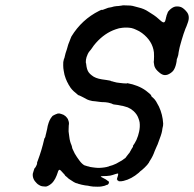

<svg xmlns="http://www.w3.org/2000/svg" viewBox="-20 -673 734 726"><path d="M444 -653 473 -652Q482 -651 488 -649Q493 -648 503 -645Q525 -640 541 -629Q548 -625 552 -622Q562 -616 571 -609Q575 -606 578 -603Q581 -601 586 -596Q597 -586 601 -589Q605 -591 607 -602Q607 -603 607.5 -605Q608 -607 608 -607Q608 -607 609 -610.5Q610 -614 610 -615Q610 -616 612 -620Q614 -624 614 -625Q614 -628 621 -635Q631 -645 642 -648Q654 -650 665 -646Q676 -641 687 -627Q699 -611 690 -587Q685 -572 681 -564Q674 -546 667 -522Q665 -514 662.5 -506Q660 -498 659.5 -495Q659 -492 657.5 -485.5Q656 -479 655.5 -475.5Q655 -472 654 -465Q651 -454 649 -450Q648 -447 648 -442Q645 -423 639 -412Q634 -401 619 -393Q612 -389 604 -389Q593 -389 581 -400Q569 -410 565 -420Q564 -424 563.5 -424.5Q563 -425 562.5 -430.5Q562 -436 561.5 -437Q561 -438 562 -445Q563 -460 562 -475Q557 -518 517 -548Q506 -556 496 -560Q486 -565 477 -567Q460 -570 443 -568Q430 -567 417 -562Q376 -548 343 -511Q334 -501 327 -490Q323 -484 319.5 -480.5Q316 -477 312 -469Q306 -456 305 -447Q304 -435 305 -434Q306 -434 306 -430Q308 -410 315 -400Q320 -393 327 -388Q340 -377 365 -373Q374 -372 382.5 -370.5Q391 -369 394 -368.5Q397 -368 397 -368Q399 -366 406 -365Q408 -364 409 -364Q411 -363 421 -361Q424 -361 432.5 -359.5Q441 -358 446 -358Q451 -358 455.5 -357.5Q460 -357 460 -358Q460 -359 464 -358Q481 -355 499 -348Q517 -341 532 -330Q552 -315 552 -311Q552 -308 559 -303Q564 -299 570 -290Q576 -280 581 -270Q595 -240 597 -206Q597 -196 595 -191Q595 -190 594 -186Q593 -172 584 -149Q582 -144 580 -138Q578 -132 576 -127Q574 -122 573 -120.5Q572 -119 569.5 -112.5Q567 -106 565 -102Q558 -82 548 -67Q544 -61 543 -58Q538 -50 527 -39.5Q516 -29 510 -25Q508 -23 505 -20Q477 4 447 11Q444 12 438 12.5Q432 13 431 12.5Q430 12 429 12Q428 12 428 12Q428 9 425 10Q424 10 424.5 9Q425 8 424.5 7Q424 6 423 6.5Q422 7 422 6Q422 3 426 -9Q427 -13 427 -15Q427 -17 425 -17Q423 -17 417 -15Q406 -11 397 -9Q385 -7 366 -7L361 -6Q361 -4 370 0Q381 5 389 12Q393 14 392 14.5Q391 15 391.5 16Q392 17 392 18Q393 19 392 19L390 22V23Q388 23 388.5 24Q389 25 388 25Q387 25 384 26Q377 30 364 32Q358 33 349 33Q329 33 321 31Q314 29 302 28Q289 26 276 22Q272 20 270 20Q263 19 240 3Q237 0 233.5 -3Q230 -6 227.5 -8Q225 -10 225.5 -10.5Q226 -11 222 -15Q218 -19 216 -21.5Q214 -24 210.5 -27.5Q207 -31 205 -31Q201 -31 198 -20Q195 -10 189 2Q183 13 177 19Q166 29 156 32Q152 33 147 32Q135 32 127 26Q124 25 119 20Q102 4 104 -16Q105 -19 106.5 -24.5Q108 -30 109.5 -34Q111 -38 112 -38Q112 -38 113 -39Q114 -40 115 -42Q116 -44 117 -46Q118 -48 119 -50Q120 -52 120 -54Q121 -58 120 -58Q120 -58 123 -66Q138 -106 147 -146Q148 -151 149 -151Q150 -151 152 -158Q152 -161 152.5 -161.5Q153 -162 154.5 -169Q156 -176 156.5 -178Q157 -180 158 -184Q160 -198 164 -209Q167 -218 172 -226Q179 -236 181 -236Q181 -236 184.5 -238Q188 -240 191 -241Q194 -242 194 -242Q196 -244 204 -244Q210 -243 220 -239Q229 -234 233 -228Q237 -224 239 -216Q242 -208 240 -199Q240 -196 239.5 -185Q239 -174 240 -171Q241 -166 242 -156Q244 -138 250 -125Q252 -120 252.5 -116Q253 -112 255 -108.5Q257 -105 258 -102Q261 -94 271 -79Q274 -74 281 -65Q290 -53 299 -48L312 -44H313Q321 -41 332 -40Q336 -39 340 -39Q356 -37 375 -40Q388 -42 388 -43Q389 -43 389.5 -43Q390 -43 390.5 -43.5Q391 -44 394 -45Q404 -47 419 -54Q429 -59 435 -63Q440 -66 440.5 -66Q441 -66 445.5 -69.5Q450 -73 450 -73L452 -74Q454 -75 454.5 -76Q455 -77 455.5 -77.5Q456 -78 460 -83.5Q464 -89 465.5 -90.5Q467 -92 467 -92.5Q467 -93 468 -93.5Q469 -94 469 -94.5Q469 -95 471 -98Q478 -110 478 -110.5Q478 -111 479 -112Q484 -119 483 -120Q482 -121 483 -122Q489 -130 496 -144Q503 -160 506 -175Q510 -193 508 -210Q507 -217 503 -227Q498 -241 485 -253Q475 -262 463 -267Q450 -272 426 -276Q406 -278 405 -280Q405 -281 389 -285Q379 -287 364 -287Q360 -287 355 -288Q344 -290 340 -290Q330 -290 317 -294Q308 -297 304 -300Q301 -302 294.5 -305Q288 -308 284.5 -310Q281 -312 280 -312Q276 -312 267 -321Q250 -334 242 -349Q239 -353 238 -356Q234 -362 228.5 -376Q223 -390 221 -405Q219 -415 219 -426Q219 -442 220 -442L222 -451L223 -452Q223 -452 224 -455.5Q225 -459 225 -460Q226 -462 228 -472Q230 -478 232.5 -485.5Q235 -493 235 -494Q235 -495 236.5 -499.5Q238 -504 238.5 -506Q239 -508 242.5 -516Q246 -524 246.5 -526.5Q247 -529 250 -535Q289 -599 355 -632Q363 -636 365 -636L367 -637L366 -636L365 -635Q367 -635 377 -639Q391 -645 397 -645Q401 -646 402 -646Q410 -649 422 -650Q429 -650 433 -651Q437 -652 440.5 -652Q444 -652 444 -653Z"/></svg>

Font: TT2020 Style E
Style: Italic
Weight: 400
Italic angle: -15°
Version: Version 0.2.000